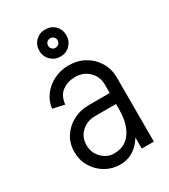

<svg xmlns="http://www.w3.org/2000/svg" viewBox="-181 -806 803 910"><g transform="rotate(-30 220.5 -351.5)"><path d="M330 0V-350H396V0ZM205 15V-45Q245 -45 272.5 -65Q300 -85 315 -123.5Q330 -162 330 -215H368Q368 -147 347 -95Q326 -43 289.5 -14Q253 15 205 15ZM205 15Q162 15 125.5 -6Q89 -27 67 -63.5Q45 -100 45 -145H111Q111 -102 140 -73.5Q169 -45 205 -45ZM45 -145Q45 -191 67.5 -226.5Q90 -262 128.5 -283Q167 -304 215 -304V-244Q171 -244 141 -216Q111 -188 111 -145ZM215 -244V-304H383V-244ZM330 -215V-351H368V-215ZM396 -350H330Q330 -394 300 -423Q270 -452 225 -452V-515Q274 -515 312.5 -493.5Q351 -472 373.5 -434.5Q396 -397 396 -350ZM120 -362 56 -376Q61 -416 84.5 -447Q108 -478 145 -496.5Q182 -515 225 -515V-452Q185 -452 155 -430.5Q125 -409 120 -362ZM241 -644Q241 -655 233.5 -662.5Q226 -670 215 -670V-718Q247 -718 268 -697Q289 -676 289 -644ZM215 -570Q184 -570 162.5 -591.5Q141 -613 141 -644H189Q189 -633 196.5 -625.5Q204 -618 215 -618ZM215 -570V-618Q226 -618 233.5 -625.5Q241 -633 241 -644H289Q289 -613 268 -591.5Q247 -570 215 -570ZM141 -644Q141 -676 162.5 -697Q184 -718 215 -718V-670Q204 -670 196.5 -662.5Q189 -655 189 -644Z"/></g></svg>

Font: Akshar Light
Style: Regular
Weight: 300
Designer: Tall Chai
Foundry: Tall Chai
Version: Version 1.100